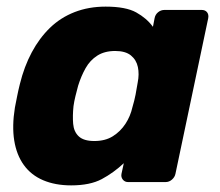

<svg xmlns="http://www.w3.org/2000/svg" viewBox="-20 -550 666 580"><path d="M195 10Q147 10 110.5 -5.5Q74 -21 52 -51.5Q30 -82 23 -125.5Q16 -169 25 -225Q29 -245 32 -260.5Q35 -276 40 -296Q53 -349 76 -392Q99 -435 131 -466Q163 -497 205.5 -513.5Q248 -530 299 -530Q360 -530 391.5 -512.5Q423 -495 442 -469L447 -495Q449 -506 457.5 -513Q466 -520 477 -520H589Q600 -520 605.5 -513Q611 -506 609 -495L510 -25Q508 -15 499.5 -7.5Q491 0 480 0H367Q357 0 351 -7.5Q345 -15 347 -25L354 -57Q323 -28 287.5 -9Q252 10 195 10ZM265 -124Q298 -124 321 -138.5Q344 -153 359 -176Q374 -199 380 -226Q386 -246 389.5 -264Q393 -282 396 -301Q401 -326 396.5 -347.5Q392 -369 375.5 -382.5Q359 -396 328 -396Q296 -396 274 -382Q252 -368 238.5 -344Q225 -320 216 -291Q212 -276 208 -260Q204 -244 202 -229Q199 -200 201 -176Q203 -152 218 -138Q233 -124 265 -124Z"/></svg>

Font: Rubik
Style: Bold Italic
Weight: 700
Italic angle: -12°
Designer: Hubert and Fischer
Foundry: Hubert and Fischer
Version: Version 2.300;gftools[0.9.30]